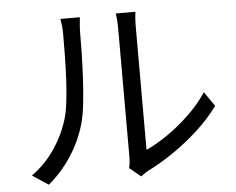

<svg xmlns="http://www.w3.org/2000/svg" viewBox="-53 -814 1107 902"><g transform="rotate(-5 500.0 -363.0)"><path d="M523.9 -21Q529.8 -44.9 529.8 -77.1Q529.8 -86.9 529.8 -120.8Q529.8 -154.8 529.8 -204.6Q529.8 -254.4 529.8 -312.3Q529.8 -370.1 529.8 -428.5Q529.8 -486.8 529.8 -538.1Q529.8 -589.4 529.8 -626Q529.8 -662.6 529.8 -675.8Q529.8 -704.6 527.8 -724.4Q525.9 -744.1 524.9 -750H617.2Q616.2 -744.1 614.5 -724.4Q612.8 -704.6 612.8 -675.8Q612.8 -662.6 612.8 -626.5Q612.8 -590.3 612.8 -539.8Q612.8 -489.3 612.8 -432.4Q612.8 -375.5 612.8 -319.3Q612.8 -263.2 612.8 -215.6Q612.8 -168 612.8 -136.7Q612.8 -105.5 612.8 -99.1Q659.2 -120.1 712.2 -156.2Q765.1 -192.4 815.9 -240.5Q866.7 -288.6 904.8 -345.2L952.1 -276.9Q909.2 -218.3 851.6 -165.8Q793.9 -113.3 731.4 -70.8Q668.9 -28.3 610.8 0Q599.1 6.8 590.6 12.7Q582 18.6 577.1 22.9ZM65.9 -25.9Q128.9 -70.8 173.1 -135Q217.3 -199.2 240.2 -272Q251 -306.2 257.1 -357.2Q263.2 -408.2 265.9 -465.6Q268.6 -522.9 269.3 -577.6Q270 -632.3 270 -673.8Q270 -696.3 268.1 -713.9Q266.1 -731.4 263.2 -747.1H355Q354.5 -737.8 352.3 -717.5Q350.1 -697.3 350.1 -674.8Q350.1 -633.3 348.9 -576.4Q347.7 -519.5 344.5 -458.5Q341.3 -397.5 335.2 -342.5Q329.1 -287.6 318.8 -250Q296.4 -169.9 250.2 -98.9Q204.1 -27.8 141.1 23.9Z"/></g></svg>

Font: Source Han Sans CN
Style: Regular
Weight: 400
Designer: Ryoko NISHIZUKA  (kana, bopomofo & ideographs); Paul D. Hunt (Latin, Greek & Cyrillic); Sandoll Communications , Soo-you
Foundry: Adobe
Version: Version 2.004;hotconv 1.0.118;makeotfexe 2.5.65603